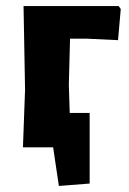

<svg xmlns="http://www.w3.org/2000/svg" viewBox="-20 -488 426 636"><path d="M56 0 63 -191 58 -468H373L380 -458L371 -355L265 -360H212L208 -207L211 -114H277V120L175 128L156 0Z"/></svg>

Font: Alegreya Sans ExtraBold
Style: Regular
Weight: 800
Designer: Juan Pablo del Peral
Foundry: Huerta Tipografica
Version: Version 2.007